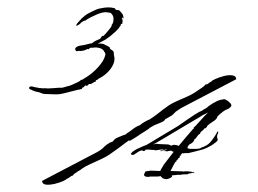

<svg xmlns="http://www.w3.org/2000/svg" viewBox="-20 -537 699 521"><path d="M129 -281 101 -282Q97 -282 93 -284Q89 -286 84 -287Q72 -289 64 -294Q59 -295 59 -298Q59 -304 69 -302Q75 -300 80 -299.5Q85 -299 86 -298H91Q93 -297 95 -297.5Q97 -298 98 -297Q100 -298 104 -297.5Q108 -297 110 -297Q115 -297 119.5 -297.5Q124 -298 128 -298L141 -299H149Q150 -299 156.5 -301Q163 -303 163 -303Q166 -303 174.5 -306.5Q183 -310 191 -314Q199 -318 199 -320Q203 -320 207 -323Q211 -326 215 -328Q232 -339 246.5 -355Q261 -371 265 -385Q265 -387 265.5 -387.5Q266 -388 266 -389Q266 -393 264.5 -394.5Q263 -396 261 -400Q257 -405 249 -407Q241 -409 235 -408Q232 -407 228.5 -407.5Q225 -408 223 -406Q222 -405 221.5 -404Q221 -403 217 -404Q215 -404 215 -403Q215 -402 213 -402Q207 -399 201 -399Q200 -398 198.5 -398.5Q197 -399 196 -399Q195 -398 192 -399Q191 -398 189 -398Q186 -398 184.5 -401.5Q183 -405 186 -408Q190 -412 199.5 -413.5Q209 -415 209 -415L225 -419H227Q229 -419 230 -420Q231 -421 233 -422Q233 -423 236.5 -424.5Q240 -426 241 -427Q245 -429 249 -430.5Q253 -432 254 -435L256 -438Q257 -440 262 -440Q262 -441 264.5 -443.5Q267 -446 267 -446Q269 -448 277 -458Q285 -468 283 -470Q285 -471 285.5 -473Q286 -475 287 -476Q288 -480 288 -486Q288 -494 283 -499Q282 -502 275.5 -503Q269 -504 265 -504Q255 -503 245.5 -499Q236 -495 226 -490L217 -485L213 -482Q211 -481 211 -481H210Q208 -481 203.5 -478Q199 -475 198 -474Q198 -474 198 -473Q198 -472 197 -472Q195 -471 192 -469Q189 -467 187 -467Q186 -470 192.5 -477Q199 -484 199 -484Q199 -485 204.5 -489.5Q210 -494 211 -495Q214 -498 229 -505.5Q244 -513 251 -514Q265 -517 274 -517Q278 -517 282 -516.5Q286 -516 290 -515Q293 -514 293.5 -512Q294 -510 295 -510H298Q303 -510 305 -507.5Q307 -505 309 -503Q315 -497 315 -489Q315 -489 314.5 -488Q314 -487 314 -486Q313 -488 313.5 -488.5Q314 -489 313 -490Q312 -489 311 -487Q310 -485 311 -484H312Q312 -484 311.5 -484.5Q311 -485 312 -486V-484Q314 -483 313 -482.5Q312 -482 312 -481L313 -480Q312 -478 312 -473Q311 -472 309.5 -472Q308 -472 308 -472Q307 -471 308 -470Q309 -469 308 -468Q307 -467 305.5 -467Q304 -467 306 -466Q301 -458 296 -454Q295 -452 292 -450L285 -444Q281 -440 278 -438Q275 -436 271 -433L267 -430L250 -421L245 -419Q259 -419 262 -417Q266 -415 272 -412Q278 -409 278 -408Q278 -404 281.5 -402.5Q285 -401 288 -397Q289 -395 289 -390.5Q289 -386 290 -384Q293 -371 284 -356Q275 -341 259 -330Q257 -329 254 -327Q251 -325 248 -324Q246 -321 243.5 -320.5Q241 -320 240 -318L239 -315Q236 -315 232.5 -312.5Q229 -310 226 -309H222Q220 -308 218.5 -306Q217 -304 215 -304Q214 -304 212.5 -305Q211 -306 209 -303L208 -301Q202 -299 203 -297.5Q204 -296 196 -294Q192 -294 190 -293L174 -289Q166 -287 154.5 -284Q143 -281 135 -281ZM94 -46 243 -124Q252 -129 258 -134Q260 -136 263 -139Q266 -142 269 -144Q271 -146 274 -147Q274 -147 276 -149Q278 -150 286 -153L291 -159Q294 -162 302 -165Q310 -168 317 -171H319Q325 -176 333 -181Q337 -184 343 -188.5Q349 -193 356 -196L359 -197Q365 -202 371 -205.5Q377 -209 383 -212Q383 -212 383.5 -211.5Q384 -211 383 -211Q399 -221 410 -230Q421 -239 438 -251Q450 -259 475.5 -269.5Q501 -280 513 -289Q521 -294 528 -299Q533 -302 538 -308Q541 -307 546 -311Q551 -315 554 -316Q554 -318 564 -322.5Q574 -327 587 -330.5Q600 -334 610.5 -332.5Q621 -331 621 -322L472 -244Q469 -242 465 -239.5Q461 -237 457 -234Q454 -231 449.5 -226.5Q445 -222 441 -221Q441 -221 441 -220.5Q441 -220 440 -220Q438 -219 435.5 -217.5Q433 -216 429 -214L425 -209Q421 -206 413 -203Q405 -200 398 -197L397 -196Q393 -194 389.5 -192Q386 -190 383 -187Q378 -184 371.5 -179.5Q365 -175 358 -171L357 -170Q351 -166 344.5 -162Q338 -158 331 -154Q331 -154 331 -155Q331 -156 331 -157Q327 -154 323.5 -151.5Q320 -149 316 -146Q307 -139 298 -132.5Q289 -126 276 -117Q269 -112 254 -105Q239 -98 224.5 -91.5Q210 -85 202 -79Q199 -76 194 -73.5Q189 -71 186 -68Q180 -65 177 -60Q175 -61 169.5 -56.5Q164 -52 161 -52Q161 -50 151 -45.5Q141 -41 128 -38Q115 -35 105 -36Q95 -37 94 -46ZM425 -52Q421 -53 419.5 -55Q418 -57 416 -59L408 -58H387Q386 -57 382 -57Q370 -57 371 -64Q375 -72 374 -71.5Q373 -71 376 -72L389 -74L415 -73L416 -76Q418 -80 419 -81Q425 -92 432 -100L452 -126Q451 -126 450.5 -125.5Q450 -125 450 -125H448V-127H446Q446 -129 442 -128Q438 -127 436 -127L434 -126V-127L432 -126Q432 -127 429 -127H423Q422 -127 428 -129Q434 -131 432 -132L419 -128V-127H413L425 -132H423Q420 -132 412 -130.5Q404 -129 402 -129Q399 -129 399 -130Q399 -131 397 -130Q393 -130 390.5 -130.5Q388 -131 385 -131H375L374 -129Q370 -125 366 -129Q359 -128 353.5 -124Q348 -120 343 -117Q339 -116 336.5 -117.5Q334 -119 336 -121Q340 -127 353.5 -133.5Q367 -140 378 -144L463 -195Q467 -198 478 -205.5Q489 -213 500 -220.5Q511 -228 515 -230Q523 -235 524.5 -235Q526 -235 533 -240Q537 -242 539.5 -243.5Q542 -245 546 -249Q557 -257 567.5 -262Q578 -267 585 -267Q586 -267 586.5 -267.5Q587 -268 587 -268Q589 -268 591.5 -267Q594 -266 595 -265Q598 -264 604.5 -257.5Q611 -251 605 -246Q601 -242 595.5 -240Q590 -238 585 -234Q581 -231 577.5 -228Q574 -225 570 -221Q569 -214 558.5 -207.5Q548 -201 543 -196Q542 -194 541 -192.5Q540 -191 538 -189H535Q533 -185 528 -181.5Q523 -178 523 -174Q519 -173 514.5 -166Q510 -159 507 -159Q508 -156 503 -151Q498 -146 494 -146V-144Q489 -141 489 -137V-136Q489 -136 489 -135Q489 -134 490 -134Q490 -134 490.5 -134.5Q491 -135 492 -134V-133L494 -134V-133H515L520 -134Q523 -134 523 -134Q524 -136 529 -137.5Q534 -139 535 -140Q546 -144 555.5 -157Q565 -170 568 -176Q569 -180 571 -180Q574 -180 570 -172Q569 -170 569 -167Q569 -162 570.5 -159.5Q572 -157 567 -152L559 -146L553 -142Q551 -141 543.5 -137Q536 -133 534 -133Q533 -132 523 -129.5Q513 -127 503.5 -124.5Q494 -122 493 -122Q492 -121 491 -121.5Q490 -122 490 -122Q489 -122 489 -121.5Q489 -121 489 -121L486 -122Q485 -121 484 -121.5Q483 -122 482 -121Q482 -121 481.5 -121.5Q481 -122 479 -121Q477 -121 477 -121L476 -122Q472 -118 471 -118V-114Q471 -113 470.5 -114.5Q470 -116 468 -115V-113Q468 -109 465 -108Q462 -107 463 -107L464 -105Q459 -104 458 -98H456Q454 -94 451.5 -90Q449 -86 447 -81Q443 -75 443 -73L475 -72L479 -71H481L477 -72H490L500 -71V-70H508L505 -67Q504 -67 504.5 -68Q505 -69 503 -68L498 -67V-66Q497 -66 497 -66.5Q497 -67 496 -67L490 -65L489 -64H480Q480 -64 474.5 -63.5Q469 -63 468 -62L466 -63L446 -61Q448 -58 445 -56Q441 -53 435.5 -51.5Q430 -50 425 -52ZM464 -140Q474 -152 483.5 -163.5Q493 -175 503 -186Q505 -188 506 -188L505 -190Q510 -194 523.5 -209.5Q537 -225 545 -232Q540 -229 534 -226.5Q528 -224 523 -220Q520 -218 503.5 -208.5Q487 -199 465.5 -186Q444 -173 424.5 -161.5Q405 -150 396 -145L404 -147L411 -146H413Q422 -146 425 -145.5Q428 -145 437 -145L442 -143Q443 -142 447 -142L448 -143Q448 -143 449 -143.5Q450 -144 451 -144Q455 -144 460 -143Q465 -142 464 -140ZM383 -212Q384 -214 384 -213Z"/></svg>

Font: Cherish
Style: Regular
Weight: 400
Designer: Robert E. Leuschke
Foundry: Robert E. Leuschke
Version: Version 1.005